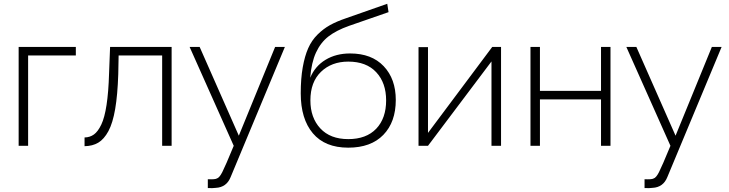

<svg xmlns="http://www.w3.org/2000/svg" viewBox="-20 -767 3837 1010"><path d="M78.1 0V-520H378.9V-475.1H127.9V0Z M424.8 2V-43.9Q453.1 -44.4 474.1 -59.6Q495.1 -74.7 512.7 -111.3Q530.3 -147.9 540.5 -215.1Q550.8 -282.2 553.7 -379.9L559.1 -520H882.8V0H833V-475.1H604L602.1 -377Q598.6 -267.6 585.9 -193.6Q573.2 -119.6 550.3 -77.1Q527.3 -34.7 497.1 -16.6Q466.8 1.5 424.8 2Z M1073.2 175.8Q1111.3 177.7 1120.6 171.9Q1133.8 168.5 1149.2 138.7Q1164.6 108.9 1209.5 0L977.5 -520H1030.3L1236.3 -53.2L1427.2 -520H1478.5L1193.4 164.1Q1171.9 218.3 1115.2 221.2Q1099.1 223.6 1073.2 222.2Z M1812 9.8Q1689.5 9.8 1625.7 -65.9Q1562 -141.6 1562 -275.9Q1562 -353.5 1572.5 -412.8Q1583 -472.2 1601.3 -513.4Q1619.6 -554.7 1650.4 -585.2Q1681.2 -615.7 1716.1 -635Q1751 -654.3 1799.8 -670.9L2017.1 -747.1L2023.9 -703.1L1815.9 -630.9Q1748.5 -606.9 1707.5 -575Q1666.5 -543 1642.3 -490.5Q1618.2 -438 1611.8 -357.9Q1637.2 -418.9 1692.4 -452.4Q1747.6 -485.8 1821.8 -485.8Q1935.1 -485.8 1998.5 -418.7Q2062 -351.6 2062 -241.2Q2062 -125 1996.6 -57.6Q1931.2 9.8 1812 9.8ZM2011.2 -238.8Q2011.2 -331.1 1959.2 -387Q1907.2 -442.9 1812 -442.9Q1724.1 -442.9 1668.5 -389.2Q1612.8 -335.4 1612.8 -238.8Q1612.8 -147.9 1665 -91.6Q1717.3 -35.2 1812 -35.2Q1906.7 -35.2 1959 -89.8Q2011.2 -144.5 2011.2 -238.8Z M2181.6 0V-519H2231.4V-67.9L2569.3 -520H2615.7V0H2565.4V-443.8L2231.4 0Z M2770.5 0V-520H2820.3V-289.1H3141.6V-520H3191.4V0H3141.6V-244.1H2820.3V0Z M3370.6 175.8Q3408.7 177.7 3418 171.9Q3431.2 168.5 3446.5 138.7Q3461.9 108.9 3506.8 0L3274.9 -520H3327.6L3533.7 -53.2L3724.6 -520H3775.9L3490.7 164.1Q3469.2 218.3 3412.6 221.2Q3396.5 223.6 3370.6 222.2Z"/></svg>

Font: Rawline Light
Style: Regular
Weight: 300
Designer: Matt McInerney, Pablo Impallari, Rodrigo Fuenzalida
Foundry: Matt McInerney, Pablo Impallari, Rodrigo Fuenzalida
Version: Version 4.020;PS 004.020;hotconv 1.0.88;makeotf.lib2.5.64775